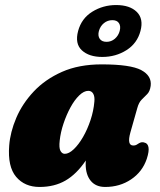

<svg xmlns="http://www.w3.org/2000/svg" viewBox="-20 -730 636 762"><path d="M497.5 -204.5Q483 -152.5 509 -152.5Q516.5 -152.5 521 -155Q525.5 -157.5 532.5 -162Q543.5 -168 553.5 -164Q566 -161.5 569.2 -146Q572.5 -130.5 562.5 -99.5Q545 -48 500.2 -18Q455.5 12 397.5 12Q360 12 340 -12.5Q320 -37 320 -79Q320 -86 320.5 -93Q284 -39 240 -13.5Q196 12 137 12Q78 12 44 -28.2Q10 -68.5 16.5 -152Q20.5 -205.5 44.5 -262Q68.5 -318.5 113.8 -366.8Q159 -415 226 -444.8Q293 -474.5 383.5 -474.5Q498 -474.5 540.5 -451.8Q583 -429 578 -389Q575 -367.5 564.5 -356.8Q554 -346 542.5 -334.8Q531 -323.5 525 -301.5ZM217 -172.5Q213.5 -143 220 -131.2Q226.5 -119.5 237 -119.5Q253.5 -119.5 272.8 -137.8Q292 -156 309.5 -186.2Q327 -216.5 339.2 -253.2Q351.5 -290 354.5 -326.5Q356.5 -346.5 350 -358Q343.5 -369.5 330.5 -369.5Q313 -369.5 294.2 -351.2Q275.5 -333 259.5 -303.5Q243.5 -274 232 -239.5Q220.5 -205 217 -172.5ZM386 -504Q333.5 -504 305 -530.2Q276.5 -556.5 290 -607Q303.5 -657 346.2 -683.5Q389 -710 441 -710Q495 -710 522.8 -682.8Q550.5 -655.5 537.5 -607Q524.5 -558 482 -531Q439.5 -504 386 -504ZM426 -650Q407 -650 392.5 -638.2Q378 -626.5 372.5 -607Q367.5 -588 375.8 -576Q384 -564 403 -564Q421.5 -564 435.8 -576.2Q450 -588.5 455 -607Q460 -626 452.2 -638Q444.5 -650 426 -650Z"/></svg>

Font: Fraunces 72pt SuperSoft Black
Style: Italic
Weight: 900
Italic angle: -16°
Version: Version 1.000;[b76b70a41]